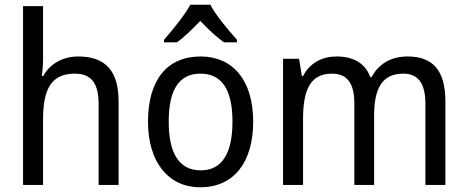

<svg xmlns="http://www.w3.org/2000/svg" viewBox="-20 -786 1987 816"><path d="M163 -540V-760H78V0H163V-278C163 -406 197 -473 298 -473C368 -473 399 -432 399 -345V0H484V-355C484 -485 428 -546 312 -546C250 -546 193 -517 164 -463H158C161 -485 163 -513 163 -540Z M874 -766H789C765 -722 714 -659 677 -617V-606H732C763 -628 797 -662 831 -697C865 -662 899 -629 932 -606H987V-617C951 -657 897 -721 874 -766ZM1056 -269C1056 -448 967 -546 833 -546C690 -546 609 -446 609 -269C609 -95 697 10 831 10C973 10 1056 -95 1056 -269ZM697 -269C697 -400 738 -473 832 -473C926 -473 968 -400 968 -269C968 -138 926 -62 833 -62C739 -62 697 -138 697 -269Z M1712 -546C1646 -546 1591 -518 1559 -458H1554C1533 -515 1485 -546 1410 -546C1350 -546 1297 -519 1268 -463H1263L1251 -536H1183V0H1268V-279C1268 -400 1296 -473 1391 -473C1455 -473 1486 -433 1486 -346V0H1570V-296C1570 -411 1605 -473 1694 -473C1757 -473 1788 -432 1788 -345V0H1873V-353C1873 -487 1820 -546 1712 -546Z"/></svg>

Font: Noto Sans Georgian SemiCondensed
Style: Regular
Weight: 400
Width: 4
Designer: Monotype Design Team, Akaki Razmadze
Foundry: Google LLC
Version: Version 2.005